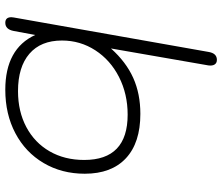

<svg xmlns="http://www.w3.org/2000/svg" viewBox="-77 -463 839 725"><g transform="rotate(-90 342.5 -100.5)"><path d="M458 267 522 -101Q471 -44 411 -17Q351 10 275 10Q166 10 107.5 -44.5Q49 -99 49 -200Q49 -287 89.5 -355.5Q130 -424 202 -462Q274 -500 366 -500Q521 -500 573 -387L588 -468Q594 -500 619 -500Q640 -500 640 -477L639 -468L509 267Q504 299 479 299Q467 299 461.5 290.5Q456 282 458 267ZM552 -286Q552 -366 502 -409Q452 -452 361 -452Q284 -452 225 -420.5Q166 -389 133.5 -332.5Q101 -276 101 -202Q101 -38 272 -38Q350 -38 414 -70.5Q478 -103 515 -160Q552 -217 552 -286Z"/></g></svg>

Font: Kodchasan ExtraLight
Style: Italic
Weight: 275
Italic angle: -10°
Version: Version 1.000; ttfautohint (v1.6)